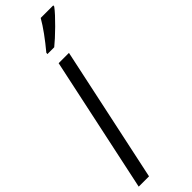

<svg xmlns="http://www.w3.org/2000/svg" viewBox="-328 -1005 1014 1014"><g transform="rotate(-45 179.0 -498.0)"><path d="M155 -845 154 -836H205C244 -867 329 -949 357 -988L358 -996H264C239 -952 200 -899 155 -845ZM0 0H77L239 -760H162Z"/></g></svg>

Font: Noto Sans ExtraCondensed
Style: Italic
Weight: 400
Width: 2
Italic angle: -12°
Designer: Monotype Design Team
Foundry: Monotype Imaging Inc.
Version: Version 2.013